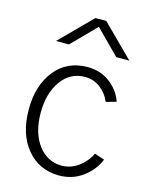

<svg xmlns="http://www.w3.org/2000/svg" viewBox="-118 -846 727 938"><g transform="rotate(15 245.5 -376.5)"><path d="M46.9 -256.8Q46.9 -377.9 107.4 -454.1Q168 -530.3 272.5 -530.3Q338.9 -530.3 386.7 -493.2Q434.6 -456.1 452.1 -403.3L400.4 -388.7Q384.8 -427.7 350.6 -454.1Q316.4 -480.5 272.5 -480.5Q197.3 -480.5 152.3 -417Q107.4 -353.5 107.4 -256.8Q107.4 -154.3 153.8 -93.3Q200.2 -32.2 272.5 -32.2Q319.3 -32.2 358.4 -61.5Q397.5 -90.8 415 -130.9L465.8 -114.3Q444.3 -59.6 392.6 -21Q340.8 17.6 272.5 17.6Q171.9 17.6 109.4 -57.1Q46.9 -131.8 46.9 -256.8ZM88.9 -613.3 246.1 -771.5H300.8L460 -613.3H393.6L273.4 -734.4L154.3 -613.3Z"/></g></svg>

Font: Gothic A1 Light
Style: Regular
Weight: 300
Version: Version 2.50